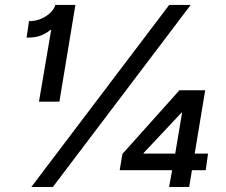

<svg xmlns="http://www.w3.org/2000/svg" viewBox="-20 -747 904 767"><path d="M105.1 0 655.9 -727.3H741.8L191.1 0ZM281.2 -727.3 217.3 -340.9H135.7L184.3 -626.8H180Q171.5 -617.9 147.7 -607.1Q123.9 -596.2 86.3 -596.6L95.9 -662.6Q123.2 -662.3 146.1 -672.8Q169 -683.2 183.6 -698.5Q198.2 -713.8 200.6 -727.3ZM458.1 -67.1 469.1 -132.1 696.7 -386.4H799.7L757.8 -133.5H811.1L801.8 -67.1H746.8L735.8 0H655.5L667.6 -67.1ZM680 -133.5 707.4 -297.2H705.3L553.6 -135.7V-133.5Z"/></svg>

Font: Inter UI Medium
Style: Italic
Weight: 500
Italic angle: 9.39999°
Designer: Rasmus Andersson
Foundry: rsms
Version: 3.2;8d6f07862